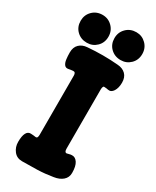

<svg xmlns="http://www.w3.org/2000/svg" viewBox="-250 -939 826 1017"><g transform="rotate(30 163.0 -430.5)"><path d="M79 17Q47 17 28.5 -6.5Q10 -30 10 -62Q10 -98 19.5 -116Q29 -134 47 -133Q55 -133 62.5 -132Q70 -131 78 -130Q86 -130 88 -137Q90 -144 90 -151V-513Q90 -534 75 -533Q68 -532 61 -531.5Q54 -531 47 -529Q32 -526 23.5 -537Q15 -548 12.5 -567.5Q10 -587 10 -609Q10 -641 28.5 -659Q47 -677 77 -679Q170 -687 263 -679Q293 -677 311.5 -659Q330 -641 330 -608Q330 -576 317 -555.5Q304 -535 284 -539Q279 -540 273 -541Q267 -542 259 -542Q254 -542 252 -535Q250 -528 250 -521V-159Q250 -137 262 -137Q268 -138 276.5 -140.5Q285 -143 293 -143Q313 -144 326.5 -123.5Q340 -103 340 -62Q340 -34 320 -16.5Q300 1 266 6Q218 14 171.5 15.5Q125 17 79 17ZM62 -698Q25 -698 0.5 -722Q-24 -746 -24 -783Q-24 -819 0.5 -843.5Q25 -868 62 -868Q97 -868 121.5 -843.5Q146 -819 146 -783Q146 -746 121.5 -722Q97 -698 62 -698ZM263 -708Q226 -708 201.5 -732Q177 -756 177 -793Q177 -829 201.5 -853.5Q226 -878 263 -878Q298 -878 322.5 -853.5Q347 -829 347 -793Q347 -756 322.5 -732Q298 -708 263 -708Z"/></g></svg>

Font: Winky Sans
Style: Bold
Weight: 700
Designer: Simon Atzbach
Foundry: typofactur
Version: Version 1.205